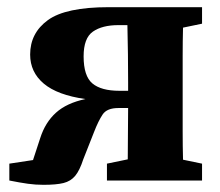

<svg xmlns="http://www.w3.org/2000/svg" viewBox="-20 -503 613 535"><path d="M313 -250H337V-273Q337 -307 336.5 -351.5Q336 -396 335 -433H310Q265 -433 239 -415Q213 -397 213 -346Q213 -291 237.5 -270.5Q262 -250 313 -250ZM6 0V-47L72 -57L92 -118Q106 -162 136 -189Q166 -216 218 -227Q140 -238 102 -270Q64 -302 64 -351Q64 -411 113.5 -447Q163 -483 283 -483H543V-437L490 -426Q489 -389 489 -347Q489 -305 489 -273V-210Q489 -178 489 -136.5Q489 -95 490 -58L543 -47V0H278V-47L336 -59Q336 -93 336.5 -132Q337 -171 337 -202H310Q278 -202 266 -184Q254 -166 242 -135L212 -59Q202 -28 189.5 -13Q177 2 157 7Q137 12 101 12Q79 12 57.5 9Q36 6 6 0Z"/></svg>

Font: Source Serif Pro
Style: Bold
Weight: 700
Designer: Frank Grießhammer
Foundry: Adobe Systems Incorporated
Version: Version 3.001;hotconv 1.0.111;makeotfexe 2.5.65597